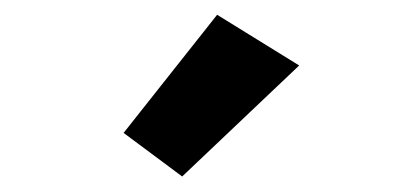

<svg xmlns="http://www.w3.org/2000/svg" viewBox="-20 -831 540 256"><path d="M144.8 -653.8 222.9 -595.7 378.9 -743.7 269.5 -811.3Z"/></svg>

Font: Roboto Flex
Style: Regular
Weight: 400
Designer: Berlow after Robertson
Foundry: Google
Version: Version 3.200;gftools[0.9.32]